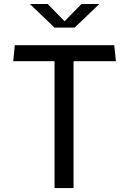

<svg xmlns="http://www.w3.org/2000/svg" viewBox="-20 -961 660 981"><path d="M258.7 -730H355.7V0H258.7ZM55.8 -730H563.8L572.2 -648.2H47.5ZM258.5 -820H361.5L487.5 -940.7H396.5L310 -852.3L223.5 -940.7H132.5Z"/></svg>

Font: Monaspace Krypton Var ExLight
Style: Regular
Weight: 200
Designer: Riley Cran and the Lettermatic Team
Version: Version 1.200 (Monaspace Krypton Var)